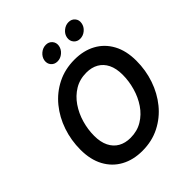

<svg xmlns="http://www.w3.org/2000/svg" viewBox="-252 -1102 1273 1273"><g transform="rotate(-45 384.5 -465.5)"><path d="M345.2 9.8Q259.8 9.8 195.6 -25.4Q131.3 -60.5 95.5 -126.7Q59.6 -192.9 59.6 -286.1Q59.6 -374.5 87.2 -455.6Q114.7 -536.6 166.5 -600.1Q218.3 -663.6 291.3 -700.4Q364.3 -737.3 454.6 -737.3Q539.6 -737.3 603.5 -702.4Q667.5 -667.5 703.4 -601.3Q739.3 -535.2 739.3 -441.4Q739.3 -353 711.7 -272Q684.1 -190.9 632.3 -127.4Q580.6 -64 507.8 -27.1Q435.1 9.8 345.2 9.8ZM350.1 -106.9Q413.1 -106.9 461.4 -136Q509.8 -165 542.7 -213.6Q575.7 -262.2 592.5 -321.5Q609.4 -380.9 609.4 -440.4Q609.4 -499.5 589.6 -539.6Q569.8 -579.6 533.9 -600.1Q498 -620.6 449.2 -620.6Q386.2 -620.6 337.9 -591.3Q289.6 -562 256.3 -513.4Q223.1 -464.8 206.1 -406Q189 -347.2 189 -287.1Q189 -228.5 209 -188.2Q229 -147.9 265.1 -127.4Q301.3 -106.9 350.1 -106.9ZM579.1 -807.6Q551.3 -807.6 534.7 -827.1Q518.1 -846.7 522.5 -874.5Q526.9 -901.9 550.3 -921.4Q573.7 -940.9 601.6 -940.9Q629.9 -940.9 646.5 -921.4Q663.1 -901.9 658.2 -874.5Q653.8 -846.7 630.6 -827.1Q607.4 -807.6 579.1 -807.6ZM366.7 -807.6Q338.4 -807.6 321.8 -827.1Q305.2 -846.7 309.6 -874.5Q314.5 -901.9 337.6 -921.4Q360.8 -940.9 389.2 -940.9Q417 -940.9 433.6 -921.4Q450.2 -901.9 445.8 -874.5Q440.9 -846.7 417.7 -827.1Q394.5 -807.6 366.7 -807.6Z"/></g></svg>

Font: Inter SemiBold
Style: Italic
Weight: 600
Italic angle: -9.3988°
Designer: Rasmus Andersson
Foundry: rsms
Version: Version 4.001;git-66647c0bb